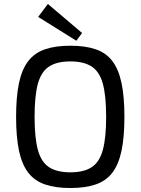

<svg xmlns="http://www.w3.org/2000/svg" viewBox="-20 -933 708 966"><path d="M334 -703Q409 -703 461.5 -685Q514 -667 545.5 -625.5Q577 -584 591.5 -515Q606 -446 606 -345Q606 -244 591.5 -175Q577 -106 545.5 -64.5Q514 -23 461.5 -5Q409 13 334 13Q259 13 206.5 -5Q154 -23 122 -64.5Q90 -106 75.5 -175Q61 -244 61 -345Q61 -446 75.5 -515Q90 -584 122 -625.5Q154 -667 206.5 -685Q259 -703 334 -703ZM334 -624Q266 -624 226.5 -598Q187 -572 170.5 -511.5Q154 -451 154 -345Q154 -240 170.5 -179Q187 -118 226.5 -92Q266 -66 334 -66Q402 -66 441.5 -92Q481 -118 497.5 -179Q514 -240 514 -345Q514 -451 497.5 -511.5Q481 -572 441.5 -598Q402 -624 334 -624ZM221 -913 393 -767 364 -728 172 -848Z"/></svg>

Font: Exo 2
Style: Regular
Weight: 400
Designer: Natanael Gama
Foundry: Natanael Gama
Version: Version 2.010